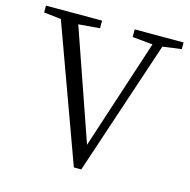

<svg xmlns="http://www.w3.org/2000/svg" viewBox="-108 -835 941 949"><g transform="rotate(15 363.0 -360.5)"><path d="M716 -729V-695L620 -682L390 8H352L100 -684L12 -694V-729H299V-690L190 -681L386 -117L570 -680L466 -690V-729Z"/></g></svg>

Font: Shippori Mincho TTF
Style: Regular
Weight: 400
Version: Version 2.100